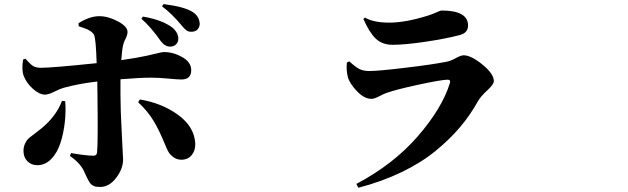

<svg xmlns="http://www.w3.org/2000/svg" viewBox="-20 -844 3040 930"><path d="M665 -752.9 671.9 -763.7Q765.6 -748 815.4 -710Q843.8 -685.5 843.8 -656.2Q843.8 -639.6 832.5 -628.9Q821.3 -618.2 804.7 -618.2Q779.3 -618.2 759.8 -643.6Q708 -716.8 665 -752.9ZM280.3 -355.5 295.9 -353.5Q299.8 -304.7 293.9 -252Q288.1 -199.2 272.9 -151.9Q257.8 -104.5 228.5 -74.2Q199.2 -43.9 161.1 -43.9Q131.8 -43.9 112.8 -63Q93.8 -82 93.8 -113.3Q93.8 -132.8 101.1 -147.9Q108.4 -163.1 114.3 -169.4Q120.1 -175.8 145.5 -194.8Q170.9 -213.9 182.6 -223.6Q252.9 -282.2 280.3 -355.5ZM361.3 -716.8 360.4 -731.4Q414.1 -765.6 460.9 -765.6Q503.9 -765.6 550.8 -740.7Q597.7 -715.8 597.7 -689.5Q597.7 -674.8 587.9 -655.8Q578.1 -636.7 576.2 -625Q571.3 -604.5 567.4 -552.7Q642.6 -563.5 689.5 -573.7Q736.3 -584 750.5 -587.9Q764.6 -591.8 775.4 -591.8Q819.3 -591.8 862.8 -567.4Q906.2 -543 906.2 -503.9Q906.2 -459 858.4 -459Q839.8 -459 794.4 -463.4Q749 -467.8 711.9 -467.8Q657.2 -467.8 563.5 -460V-382.8Q563.5 -314.5 569.8 -199.7Q576.2 -85 576.2 -71.3Q576.2 -26.4 542.5 17.6Q508.8 61.5 465.8 61.5Q455.1 61.5 447.3 60.5Q439.5 59.6 433.1 56.2Q426.8 52.7 423.3 50.3Q419.9 47.9 414.6 40Q409.2 32.2 407.2 28.3Q405.3 24.4 398.9 11.2Q392.6 -2 389.6 -8.8Q372.1 -51.8 318.4 -88.9L324.2 -102.5Q398.4 -89.8 432.6 -89.8Q449.2 -89.8 450.2 -106.4Q455.1 -157.2 452.1 -382.8L451.2 -449.2Q365.2 -439.5 289.1 -418.9Q273.4 -415 244.1 -400.4Q214.8 -385.7 198.2 -385.7Q170.9 -385.7 139.6 -413.6Q108.4 -441.4 94.7 -476.6Q84 -505.9 91.8 -555.7L103.5 -559.6Q126 -533.2 140.1 -524.4Q154.3 -515.6 178.7 -515.6Q231.4 -515.6 448.2 -538.1Q444.3 -658.2 435.5 -674.8Q430.7 -684.6 418.5 -692.9Q406.2 -701.2 395.5 -705.1Q384.8 -709 361.3 -716.8ZM649.4 -348.6 657.2 -362.3Q764.6 -344.7 843.3 -287.1Q921.9 -229.5 925.8 -148.4Q926.8 -114.3 908.2 -92.3Q889.6 -70.3 858.4 -70.3Q836.9 -70.3 820.3 -82.5Q803.7 -94.7 795.9 -108.4Q788.1 -122.1 779.3 -144.5Q751 -213.9 723.1 -259.8Q695.3 -305.7 649.4 -348.6ZM764.6 -813.5 772.5 -824.2Q872.1 -811.5 911.1 -787.1Q944.3 -767.6 947.3 -730.5Q948.2 -716.8 939 -704.1Q929.7 -691.4 911.1 -690.4Q894.5 -689.5 885.3 -695.3Q876 -701.2 862.3 -717.8Q812.5 -778.3 764.6 -813.5Z M1665 -470.7Q1656.2 -504.9 1660.2 -541L1671.9 -546.9Q1700.2 -520.5 1719.7 -510.3Q1739.3 -500 1768.6 -500Q1812.5 -500 1946.3 -516.1Q2080.1 -532.2 2142.6 -544.9Q2163.1 -548.8 2188 -562.5Q2212.9 -576.2 2225.6 -576.2Q2261.7 -576.2 2316.9 -531.2Q2372.1 -486.3 2372.1 -451.2Q2372.1 -435.5 2339.8 -405.8Q2307.6 -376 2294.9 -353.5Q2258.8 -288.1 2209.5 -229.5Q2160.2 -170.9 2090.8 -113.8Q2021.5 -56.6 1925.3 -10.3Q1829.1 36.1 1715.8 65.4L1706.1 46.9Q1886.7 -48.8 2003.9 -184.1Q2121.1 -319.3 2159.2 -441.4Q2164.1 -458 2148.4 -458Q2119.1 -458 2008.3 -434.1Q1897.5 -410.2 1851.6 -393.6Q1841.8 -390.6 1817.4 -377.9Q1793 -365.2 1779.3 -365.2Q1744.1 -365.2 1708.5 -402.8Q1672.9 -440.4 1665 -470.7ZM2247.1 -720.7Q2247.1 -683.6 2205.1 -673.8Q2138.7 -656.2 2040 -641.6Q1941.4 -627 1881.8 -627Q1832 -627 1800.8 -656.2Q1769.5 -685.5 1740.2 -752L1748 -758.8Q1789.1 -734.4 1865.2 -734.4Q1942.4 -734.4 2046.9 -766.6Q2066.4 -772.5 2082.5 -779.3Q2098.6 -786.1 2106.9 -789.6Q2115.2 -793 2119.1 -793Q2247.1 -793 2247.1 -720.7Z"/></svg>

Font: Bpmf Zihi Serif Heavy
Style: Heavy
Weight: 900
Foundry: But Ko
Version: Version 1.320